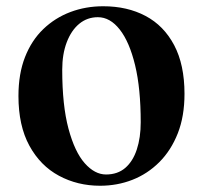

<svg xmlns="http://www.w3.org/2000/svg" viewBox="-20 -577 649 614"><path d="M300 17Q228 17 168.5 -15Q109 -47 74 -111Q39 -175 39 -270Q39 -341 60 -394.5Q81 -448 118.5 -484Q156 -520 205 -538.5Q254 -557 310 -557Q387 -557 445.5 -526Q504 -495 537 -432.5Q570 -370 570 -277Q570 -205 548.5 -150.5Q527 -96 489.5 -58.5Q452 -21 403.5 -2Q355 17 300 17ZM319 -19Q356 -19 380.5 -40Q405 -61 417.5 -99Q430 -137 430 -186Q430 -294 412 -368.5Q394 -443 363 -482.5Q332 -522 293 -522Q259 -522 233.5 -501Q208 -480 193.5 -442Q179 -404 179 -354Q179 -240 199 -165.5Q219 -91 251 -55Q283 -19 319 -19Z"/></svg>

Font: Noto Serif JP ExtraBold
Style: Regular
Weight: 800
Designer: Ryoko NISHIZUKA 西塚涼子 (kana & ideographs); Frank Grießhammer (Latin, Greek & Cyrillic); Wenlong ZHANG 张文龙 (bopomofo); San
Foundry: Adobe
Version: Version 2.003-H1;hotconv 1.1.1;makeotfexe 2.6.0